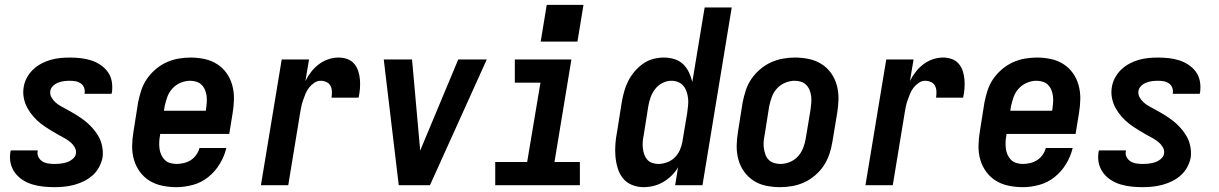

<svg xmlns="http://www.w3.org/2000/svg" viewBox="-20 -766 5040 794"><path d="M205 8Q182 8 158.5 5.5Q135 3 113.5 -3.5Q92 -10 73.5 -22Q55 -34 42 -51.5Q29 -69 24 -91Q19 -113 23 -137Q23 -139 23.5 -140.5Q24 -142 25 -144H136Q136 -143 136 -142.5Q136 -142 136 -141Q133 -128 139 -116.5Q145 -105 155.5 -98.5Q166 -92 179 -90Q192 -88 205 -88Q218 -88 231 -89.5Q244 -91 256.5 -95Q269 -99 280.5 -108.5Q292 -118 294 -131Q296 -145 288.5 -157.5Q281 -170 270.5 -178.5Q260 -187 248 -194Q236 -201 224 -207Q205 -218 186 -229.5Q167 -241 150 -254Q133 -267 118.5 -283.5Q104 -300 93.5 -319Q83 -338 78.5 -360.5Q74 -383 78 -406Q81 -426 91 -444.5Q101 -463 116.5 -478Q132 -493 151 -503Q170 -513 189.5 -518.5Q209 -524 229 -526Q249 -528 268 -528Q291 -528 313.5 -525.5Q336 -523 356.5 -516.5Q377 -510 395 -498Q413 -486 425.5 -469Q438 -452 442 -430Q446 -408 443 -385Q442 -383 442 -381.5Q442 -380 441 -378H330Q330 -379 330 -379.5Q330 -380 330 -381Q332 -393 327.5 -404Q323 -415 313.5 -421.5Q304 -428 292.5 -430Q281 -432 268 -432Q257 -432 245 -430.5Q233 -429 221 -424.5Q209 -420 199.5 -411Q190 -402 188 -390Q186 -376 192.5 -364Q199 -352 209 -343Q219 -334 230.5 -327.5Q242 -321 254 -314.5Q266 -308 277.5 -301.5Q289 -295 300 -288Q311 -281 322 -273Q333 -265 342.5 -256.5Q352 -248 361 -238Q370 -228 377.5 -217.5Q385 -207 391 -195Q397 -183 400.5 -169.5Q404 -156 405 -142Q406 -128 404 -114Q400 -94 389.5 -74.5Q379 -55 362.5 -40.5Q346 -26 326.5 -16.5Q307 -7 286.5 -1.5Q266 4 245.5 6Q225 8 205 8Z M710 8Q680 8 651 2Q622 -4 598.5 -18.5Q575 -33 558.5 -55.5Q542 -78 534 -105.5Q526 -133 526.5 -162.5Q527 -192 532 -222L551 -342Q556 -367 564 -392Q572 -417 587 -439Q602 -461 623 -479Q644 -497 668 -508Q692 -519 717.5 -523.5Q743 -528 767 -528Q797 -528 825.5 -522Q854 -516 877.5 -501Q901 -486 917 -463.5Q933 -441 940.5 -413.5Q948 -386 947.5 -356.5Q947 -327 942 -298L928 -212H642V-207Q639 -193 638.5 -179Q638 -165 639.5 -152Q641 -139 646.5 -126.5Q652 -114 661 -105Q670 -96 683 -92Q696 -88 710 -88Q724 -88 739.5 -91.5Q755 -95 768.5 -103.5Q782 -112 791.5 -125.5Q801 -139 805 -154H916Q908 -120 889 -88.5Q870 -57 841.5 -34Q813 -11 778 -1.5Q743 8 710 8ZM658 -308H831L832 -313Q834 -327 835 -341Q836 -355 834.5 -368Q833 -381 828 -393.5Q823 -406 814 -415Q805 -424 792.5 -428Q780 -432 766 -432Q747 -432 727.5 -424Q708 -416 693.5 -400.5Q679 -385 672 -365.5Q665 -346 661 -327Z M1059 0 1145 -520H1258L1243 -431Q1253 -451 1267 -469Q1281 -487 1299 -500.5Q1317 -514 1338 -521Q1359 -528 1380 -528Q1399 -528 1416 -522Q1433 -516 1444.5 -502.5Q1456 -489 1461.5 -472Q1467 -455 1468.5 -436.5Q1470 -418 1468.5 -399.5Q1467 -381 1463 -362H1351Q1353 -375 1352.5 -388Q1352 -401 1346.5 -411.5Q1341 -422 1329.5 -427Q1318 -432 1305 -432Q1292 -432 1279.5 -423.5Q1267 -415 1258 -403.5Q1249 -392 1243.5 -378.5Q1238 -365 1233.5 -352Q1229 -339 1226 -325.5Q1223 -312 1221 -298L1172 0Z M1629 0 1567 -520H1684L1715 -173Q1716 -166 1716.5 -158.5Q1717 -151 1717 -143Q1721 -151 1724 -158.5Q1727 -166 1730 -173L1875 -520H1993L1758 0Z M2028 0V-96H2160L2215 -424H2109V-520H2343L2273 -96H2378V0ZM2368 -594H2216L2241 -746H2393Z M2641 8Q2616 8 2593 -1.5Q2570 -11 2555.5 -29.5Q2541 -48 2534 -72Q2527 -96 2525 -120.5Q2523 -145 2525 -171Q2527 -197 2532 -222L2551 -342Q2555 -365 2561 -387Q2567 -409 2577.5 -430Q2588 -451 2603.5 -469.5Q2619 -488 2638.5 -502Q2658 -516 2680.5 -522Q2703 -528 2726 -528Q2748 -528 2769 -521.5Q2790 -515 2805 -500.5Q2820 -486 2829 -467Q2838 -448 2843 -427L2894 -735H3006L2885 0H2772L2784 -74Q2773 -55 2757 -39.5Q2741 -24 2722 -13Q2703 -2 2682.5 3Q2662 8 2641 8ZM2703 -88Q2720 -88 2738 -94.5Q2756 -101 2770 -114.5Q2784 -128 2791.5 -145.5Q2799 -163 2802 -180L2822 -300Q2824 -315 2825.5 -330Q2827 -345 2825.5 -359Q2824 -373 2819.5 -386.5Q2815 -400 2806.5 -410.5Q2798 -421 2785 -426.5Q2772 -432 2757 -432Q2738 -432 2720 -423Q2702 -414 2689.5 -398Q2677 -382 2670.5 -363.5Q2664 -345 2661 -327L2642 -207Q2639 -193 2638 -179.5Q2637 -166 2638.5 -153Q2640 -140 2644 -128Q2648 -116 2656 -106.5Q2664 -97 2676.5 -92.5Q2689 -88 2703 -88Z M3206 8Q3176 8 3147.5 2Q3119 -4 3096 -19Q3073 -34 3057 -56.5Q3041 -79 3033.5 -106.5Q3026 -134 3026.5 -163.5Q3027 -193 3032 -222L3051 -342Q3056 -367 3064 -392Q3072 -417 3087 -439Q3102 -461 3123 -479Q3144 -497 3168 -508Q3192 -519 3217.5 -523.5Q3243 -528 3267 -528Q3297 -528 3325.5 -522Q3354 -516 3377.5 -501Q3401 -486 3417 -463.5Q3433 -441 3440.5 -413.5Q3448 -386 3447.5 -356.5Q3447 -327 3442 -298L3422 -178Q3418 -153 3409.5 -128Q3401 -103 3386.5 -81Q3372 -59 3351 -41Q3330 -23 3306 -12Q3282 -1 3256.5 3.5Q3231 8 3206 8ZM3207 -88Q3227 -88 3246.5 -96Q3266 -104 3280 -119.5Q3294 -135 3301.5 -154.5Q3309 -174 3312 -193L3332 -313Q3334 -327 3335 -341Q3336 -355 3334.5 -368Q3333 -381 3328 -393.5Q3323 -406 3314 -415Q3305 -424 3292.5 -428Q3280 -432 3266 -432Q3247 -432 3227.5 -424Q3208 -416 3193.5 -400.5Q3179 -385 3172 -365.5Q3165 -346 3161 -327L3142 -207Q3139 -193 3138 -179Q3137 -165 3139 -152Q3141 -139 3145.5 -126.5Q3150 -114 3159 -105Q3168 -96 3181 -92Q3194 -88 3207 -88Z M3559 0 3645 -520H3758L3743 -431Q3753 -451 3767 -469Q3781 -487 3799 -500.5Q3817 -514 3838 -521Q3859 -528 3880 -528Q3899 -528 3916 -522Q3933 -516 3944.5 -502.5Q3956 -489 3961.5 -472Q3967 -455 3968.5 -436.5Q3970 -418 3968.5 -399.5Q3967 -381 3963 -362H3851Q3853 -375 3852.5 -388Q3852 -401 3846.5 -411.5Q3841 -422 3829.5 -427Q3818 -432 3805 -432Q3792 -432 3779.5 -423.5Q3767 -415 3758 -403.5Q3749 -392 3743.5 -378.5Q3738 -365 3733.5 -352Q3729 -339 3726 -325.5Q3723 -312 3721 -298L3672 0Z M4210 8Q4180 8 4151 2Q4122 -4 4098.5 -18.5Q4075 -33 4058.5 -55.5Q4042 -78 4034 -105.5Q4026 -133 4026.5 -162.5Q4027 -192 4032 -222L4051 -342Q4056 -367 4064 -392Q4072 -417 4087 -439Q4102 -461 4123 -479Q4144 -497 4168 -508Q4192 -519 4217.5 -523.5Q4243 -528 4267 -528Q4297 -528 4325.5 -522Q4354 -516 4377.5 -501Q4401 -486 4417 -463.5Q4433 -441 4440.5 -413.5Q4448 -386 4447.5 -356.5Q4447 -327 4442 -298L4428 -212H4142V-207Q4139 -193 4138.5 -179Q4138 -165 4139.5 -152Q4141 -139 4146.5 -126.5Q4152 -114 4161 -105Q4170 -96 4183 -92Q4196 -88 4210 -88Q4224 -88 4239.5 -91.5Q4255 -95 4268.5 -103.5Q4282 -112 4291.5 -125.5Q4301 -139 4305 -154H4416Q4408 -120 4389 -88.5Q4370 -57 4341.5 -34Q4313 -11 4278 -1.5Q4243 8 4210 8ZM4158 -308H4331L4332 -313Q4334 -327 4335 -341Q4336 -355 4334.5 -368Q4333 -381 4328 -393.5Q4323 -406 4314 -415Q4305 -424 4292.5 -428Q4280 -432 4266 -432Q4247 -432 4227.5 -424Q4208 -416 4193.5 -400.5Q4179 -385 4172 -365.5Q4165 -346 4161 -327Z M4705 8Q4682 8 4658.5 5.5Q4635 3 4613.5 -3.5Q4592 -10 4573.5 -22Q4555 -34 4542 -51.5Q4529 -69 4524 -91Q4519 -113 4523 -137Q4523 -139 4523.5 -140.5Q4524 -142 4525 -144H4636Q4636 -143 4636 -142.5Q4636 -142 4636 -141Q4633 -128 4639 -116.5Q4645 -105 4655.5 -98.5Q4666 -92 4679 -90Q4692 -88 4705 -88Q4718 -88 4731 -89.5Q4744 -91 4756.5 -95Q4769 -99 4780.5 -108.5Q4792 -118 4794 -131Q4796 -145 4788.5 -157.5Q4781 -170 4770.5 -178.5Q4760 -187 4748 -194Q4736 -201 4724 -207Q4705 -218 4686 -229.5Q4667 -241 4650 -254Q4633 -267 4618.5 -283.5Q4604 -300 4593.5 -319Q4583 -338 4578.5 -360.5Q4574 -383 4578 -406Q4581 -426 4591 -444.5Q4601 -463 4616.5 -478Q4632 -493 4651 -503Q4670 -513 4689.5 -518.5Q4709 -524 4729 -526Q4749 -528 4768 -528Q4791 -528 4813.5 -525.5Q4836 -523 4856.5 -516.5Q4877 -510 4895 -498Q4913 -486 4925.5 -469Q4938 -452 4942 -430Q4946 -408 4943 -385Q4942 -383 4942 -381.5Q4942 -380 4941 -378H4830Q4830 -379 4830 -379.5Q4830 -380 4830 -381Q4832 -393 4827.5 -404Q4823 -415 4813.5 -421.5Q4804 -428 4792.5 -430Q4781 -432 4768 -432Q4757 -432 4745 -430.5Q4733 -429 4721 -424.5Q4709 -420 4699.5 -411Q4690 -402 4688 -390Q4686 -376 4692.5 -364Q4699 -352 4709 -343Q4719 -334 4730.5 -327.5Q4742 -321 4754 -314.5Q4766 -308 4777.5 -301.5Q4789 -295 4800 -288Q4811 -281 4822 -273Q4833 -265 4842.5 -256.5Q4852 -248 4861 -238Q4870 -228 4877.5 -217.5Q4885 -207 4891 -195Q4897 -183 4900.5 -169.5Q4904 -156 4905 -142Q4906 -128 4904 -114Q4900 -94 4889.5 -74.5Q4879 -55 4862.5 -40.5Q4846 -26 4826.5 -16.5Q4807 -7 4786.5 -1.5Q4766 4 4745.5 6Q4725 8 4705 8Z"/></svg>

Font: Iosevka SS04 Oblique
Style: Bold
Weight: 700
Italic angle: -9°
Monospace: yes
Designer: Belleve Invis
Foundry: Belleve Invis
Version: Version 19.0.0; ttfautohint (v1.8.4)